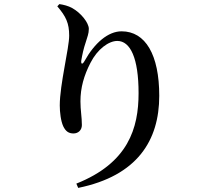

<svg xmlns="http://www.w3.org/2000/svg" viewBox="-20 -839 1040 938"><path d="M260 -808C302 -759 318 -726 318 -665C318 -604 272 -426 272 -324C272 -291 277 -248 289 -222C301 -197 316 -187 339 -187C362 -187 380 -203 380 -228C380 -268 373 -300 373 -344C373 -410 390 -470 422 -532C456 -599 511 -639 553 -639C617 -639 657 -555 657 -384C657 -213 607 -43 353 58L362 79C651 20 758 -153 758 -371C758 -571 691 -686 574 -686C508 -686 442 -629 393 -541C383 -523 375 -524 377 -543C382 -572 388 -601 399 -633C406 -657 414 -674 414 -698C414 -727 376 -776 332 -800C314 -810 291 -816 270 -819Z"/></svg>

Font: Noto Serif CJK KR SemiBold
Style: Regular
Weight: 600
Designer: Ryoko NISHIZUKA 西塚涼子 (kana & ideographs); Frank Grießhammer (Latin, Greek & Cyrillic); Wenlong ZHANG 张文龙 (bopomofo); San
Foundry: Adobe
Version: Version 2.001;hotconv 1.1.0;makeotfexe 2.6.0